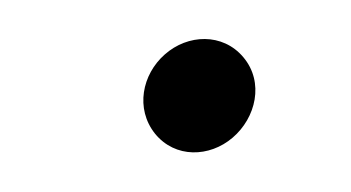

<svg xmlns="http://www.w3.org/2000/svg" viewBox="-20 -97 179 98"><path d="M59.1 -28.8C69.4 -16.1 87 -16.7 98.7 -26.7C110.6 -36.8 115 -55 104.2 -67.8C93.7 -80.3 75.8 -79.6 64.1 -69.2C52.5 -59 49 -41.5 59.1 -28.8Z"/></svg>

Font: MewTooHand
Style: BdWideIta
Weight: 400
Designer: Mew Too, Robert Jablonski
Version: Version 0.77